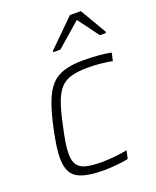

<svg xmlns="http://www.w3.org/2000/svg" viewBox="-140 -824 741 914"><g transform="rotate(-20 230.5 -367.0)"><path d="M227 8Q159 8 119.5 -5Q80 -18 64.5 -46Q49 -74 49 -118Q49 -144 54 -179Q59 -214 68 -256Q84 -333 103 -384Q122 -435 148 -464Q174 -493 214 -505.5Q254 -518 312 -518Q348 -518 387.5 -515Q427 -512 453 -506L444 -466Q420 -471 386.5 -474.5Q353 -478 325 -478Q272 -478 237.5 -468.5Q203 -459 181 -434.5Q159 -410 144 -367Q129 -324 115 -256Q105 -212 100 -179.5Q95 -147 95 -123Q95 -86 108.5 -66.5Q122 -47 152.5 -39.5Q183 -32 232 -32Q264 -32 300 -36Q336 -40 360 -45L351 -4Q328 1 293.5 4.5Q259 8 227 8ZM192 -603V-609L327 -742H382L460 -609L459 -603H428L350 -709L228 -603Z"/></g></svg>

Font: Saira Thin ExtraLight
Style: Italic
Weight: 250
Italic angle: -12°
Version: Version 1.101